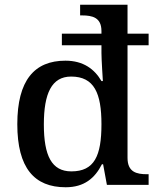

<svg xmlns="http://www.w3.org/2000/svg" viewBox="-20 -780 664 810"><path d="M257 10C335 10 380 -28 410 -87H415L431 0H607V-45H600C556 -45 518 -54 518 -114V-589H607V-638H518V-760H318V-715H326C370 -715 408 -706 408 -649V-638H241V-589H408V-556C408 -529 414 -438 414 -438H408C379 -488 332 -524 256 -524C125 -524 53 -441 53 -256C53 -71 125 10 257 10ZM281 -57C198 -57 165 -123 165 -255C165 -386 198 -457 280 -457C378 -457 408 -386 408 -256C408 -122 378 -57 281 -57Z"/></svg>

Font: Noto Serif Medium
Style: Regular
Weight: 500
Designer: Monotype Design Team
Foundry: Monotype Imaging Inc.
Version: Version 2.013